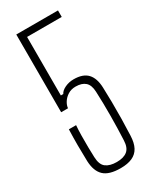

<svg xmlns="http://www.w3.org/2000/svg" viewBox="-206 -857 749 921"><g transform="rotate(-30 168.0 -397.0)"><path d="M173 6Q109 6 80.8 -20.8Q52.5 -47.5 50 -103Q48.5 -151 48.5 -193Q48.5 -235 50 -280H90Q88 -255.5 87.5 -223Q87 -190.5 87.5 -158.2Q88 -126 89 -103Q90.5 -61 112 -45Q133.5 -29 171 -29Q210 -29 230.2 -45.8Q250.5 -62.5 252 -102Q255 -164 255.5 -235.8Q256 -307.5 253 -371.5Q251.5 -408.5 233 -425Q214.5 -441.5 180 -441.5Q155.5 -441.5 137.2 -430Q119 -418.5 108.5 -401.8Q98 -385 97 -369.5H59V-800H290V-764H98V-440H111.5Q119 -455.5 141.2 -466Q163.5 -476.5 189.5 -476.5Q241 -476.5 265.5 -450.2Q290 -424 292 -372.5Q293.5 -337.5 294 -292Q294.5 -246.5 293.8 -198Q293 -149.5 291 -106Q289.5 -66 276.2 -41.5Q263 -17 237.2 -5.5Q211.5 6 173 6Z"/></g></svg>

Font: Big Shoulders Thin
Style: Regular
Weight: 100
Version: Version 2.002